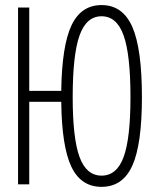

<svg xmlns="http://www.w3.org/2000/svg" viewBox="-20 -723 626 753"><path d="M50.8 0V-693.4H94.7V-366.7H220.2Q222.7 -543.5 260.3 -623.3Q297.9 -703.1 378.4 -703.1Q461.4 -703.1 499 -617.4Q536.6 -531.7 536.6 -341.8Q536.6 -156.7 499 -73.5Q461.4 9.8 378.4 9.8Q297.4 9.8 259.8 -69.3Q222.2 -148.4 220.2 -323.7H94.7V0ZM378.4 -34.2Q438 -34.2 464.8 -107.2Q491.7 -180.2 491.7 -341.8Q491.7 -508.8 464.8 -584Q438 -659.2 378.4 -659.2Q318.8 -659.2 292 -584Q265.1 -508.8 265.1 -341.8Q265.1 -180.2 292 -107.2Q318.8 -34.2 378.4 -34.2Z"/></svg>

Font: Caskaydia Cove ExtraLight
Style: Regular
Weight: 200
Monospace: yes
Designer: Aaron Bell
Foundry: Saja Typeworks
Version: Version 4.300; ttfautohint (v1.8.3)